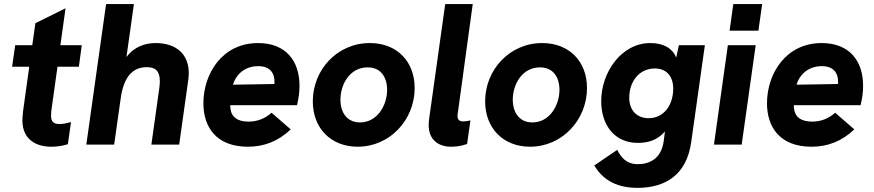

<svg xmlns="http://www.w3.org/2000/svg" viewBox="-20 -717 4334 952"><path d="M234.5 10.5C260.5 10.5 288 7 316.5 -2L332 -112C310.5 -106 293.5 -102 275 -102C243.5 -102 233 -116 233 -144C233 -158 235 -171 237 -186L265 -386H371L385.5 -493H279.5L305 -676L155.5 -602L140 -493H55.5L40 -386H125L95 -170.5C92 -143 91 -131 91 -120.5C91 -26 158 10.5 234.5 10.5Z M408 0H546L578.5 -229.5C593 -334 636.5 -384 707.5 -384C752.5 -384 772.5 -363.5 772.5 -314.5C772.5 -304 771.5 -291 769.5 -277.5L730.5 0H868.5L913.5 -321C915 -333 916 -344 916 -354.5C916 -446.5 856 -503.5 751.5 -503.5C702.5 -503.5 646.5 -487.5 607 -434L644 -697H506Z M1209.5 10.5C1291 10.5 1360.5 -17.5 1421.5 -75.5L1326.5 -158C1293 -128 1254 -114 1213 -114C1156.5 -114 1128.5 -137 1123 -175.5C1122 -182 1121.5 -188 1121.5 -195.5H1452.5C1460.5 -228.5 1465 -257 1465 -291.5C1465 -415 1397.5 -503.5 1259.5 -503.5C1082 -503.5 988.5 -352 988.5 -204.5C988.5 -89 1050.5 10.5 1209.5 10.5ZM1135 -297C1146.5 -338.5 1186 -389 1260.5 -389C1319 -389 1341 -354 1341 -313.5C1341 -309 1341 -304.5 1340.5 -300.5Z M1753.5 10.5C1913 10.5 2036 -122.5 2036 -280.5C2036 -413 1947.5 -503.5 1814 -503.5C1652 -503.5 1531 -371 1531 -214.5C1531 -81 1621 10.5 1753.5 10.5ZM1668 -222.5C1668 -299 1714.5 -383 1803 -383C1869 -383 1899.5 -333 1899.5 -272C1899.5 -195 1851 -110 1765 -110C1699 -110 1668 -161.5 1668 -222.5Z M2218 10.5C2236 10.5 2265 8 2296 -3L2312.5 -120C2301 -117 2288.5 -115 2277 -115C2260.5 -115 2248.5 -121 2248.5 -142C2248.5 -148.5 2249.5 -157.5 2251.5 -167.5L2324 -697H2187.5L2107.5 -125.5C2106.5 -115.5 2105.5 -105.5 2105.5 -97C2105.5 -24.5 2152.5 10.5 2218 10.5Z M2608 10.5C2767.5 10.5 2890.5 -122.5 2890.5 -280.5C2890.5 -413 2802 -503.5 2668.5 -503.5C2506.5 -503.5 2385.5 -371 2385.5 -214.5C2385.5 -81 2475.5 10.5 2608 10.5ZM2522.5 -222.5C2522.5 -299 2569 -383 2657.5 -383C2723.5 -383 2754 -333 2754 -272C2754 -195 2705.5 -110 2619.5 -110C2553.5 -110 2522.5 -161.5 2522.5 -222.5Z M3141 214.5C3280.5 214.5 3384.5 148.5 3407 -11L3475 -493H3346L3333 -431.5C3315 -476 3272 -503.5 3204.5 -503.5C3061 -503.5 2961 -358.5 2961 -215.5C2961 -97 3027 -8.5 3142 -8.5C3194.5 -8.5 3238.5 -21.5 3277 -65L3271 -18C3258.5 75.5 3194 97 3142 97C3084.5 97 3058 61 3040.5 26L2926.5 103.5C2961 160.5 3020 214.5 3141 214.5ZM3100 -232C3100 -315.5 3151.5 -377.5 3227 -377.5C3286 -377.5 3318 -337.5 3318 -277.5C3318 -196 3271.5 -131 3196 -131C3136 -131 3100 -172 3100 -232Z M3520 0H3657.5L3727 -493H3589ZM3597.5 -565H3740.5L3759 -697H3616Z M4004 10.5C4085.5 10.5 4155 -17.5 4216 -75.5L4121 -158C4087.5 -128 4048.5 -114 4007.5 -114C3951 -114 3923 -137 3917.5 -175.5C3916.5 -182 3916 -188 3916 -195.5H4247C4255 -228.5 4259.5 -257 4259.5 -291.5C4259.5 -415 4192 -503.5 4054 -503.5C3876.5 -503.5 3783 -352 3783 -204.5C3783 -89 3845 10.5 4004 10.5ZM3929.5 -297C3941 -338.5 3980.5 -389 4055 -389C4113.5 -389 4135.5 -354 4135.5 -313.5C4135.5 -309 4135.5 -304.5 4135 -300.5Z"/></svg>

Font: HK Grotesk ExtraBold
Style: Italic
Weight: 800
Italic angle: -16°
Designer: Alfredo Marco Pradil
Foundry: Hanken Design Co.
Version: Version 3.001;FEAKit 1.0